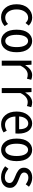

<svg xmlns="http://www.w3.org/2000/svg" viewBox="1430 -2027 609 3509"><g transform="rotate(90 1734.5 -272.5)"><path d="M294.9 12.7Q192.4 12.7 125 -64Q57.6 -140.6 57.6 -271.5Q57.6 -402.3 128.4 -479.5Q199.2 -556.6 300.8 -556.6Q382.8 -556.6 447.3 -494.1L400.4 -434.6Q354.5 -482.4 305.7 -482.4Q238.3 -482.4 195.3 -423.8Q152.3 -365.2 152.3 -271.5Q152.3 -177.7 194.3 -120.6Q236.3 -63.5 303.7 -63.5Q368.2 -63.5 418 -115.2L457 -53.7Q388.7 12.7 294.9 12.7Z M522.5 -271.5Q522.5 -409.2 581.1 -482.4Q639.6 -555.7 728.5 -555.7Q817.4 -555.7 876 -482.4Q934.6 -409.2 934.6 -271.5Q934.6 -134.8 876 -61.5Q817.4 11.7 728.5 11.7Q639.6 11.7 581.1 -61.5Q522.5 -134.8 522.5 -271.5ZM840.8 -271.5Q840.8 -371.1 810.1 -426.3Q779.3 -481.4 728.5 -481.4Q677.7 -481.4 647 -426.3Q616.2 -371.1 616.2 -271.5Q616.2 -172.9 647 -118.7Q677.7 -64.5 728.5 -64.5Q779.3 -64.5 810.1 -118.7Q840.8 -172.9 840.8 -271.5Z M1088.9 0V-543.9H1162.1L1169.9 -431.6H1173.8Q1250 -555.7 1352.5 -555.7Q1394.5 -555.7 1438.5 -539.1L1418 -460Q1384.8 -474.6 1345.7 -474.6Q1246.1 -474.6 1180.7 -341.8V0Z M1588.9 0V-543.9H1662.1L1669.9 -431.6H1673.8Q1750 -555.7 1852.5 -555.7Q1894.5 -555.7 1938.5 -539.1L1918 -460Q1884.8 -474.6 1845.7 -474.6Q1746.1 -474.6 1680.7 -341.8V0Z M2250 11.7Q2151.4 11.7 2085 -64.9Q2018.6 -141.6 2018.6 -271.5Q2018.6 -399.4 2082.5 -477.5Q2146.5 -555.7 2234.4 -555.7Q2323.2 -555.7 2372.6 -487.8Q2421.9 -419.9 2421.9 -301.8Q2421.9 -269.5 2418.9 -250H2109.4Q2112.3 -163.1 2153.3 -111.3Q2194.3 -59.6 2260.7 -59.6Q2315.4 -59.6 2368.2 -91.8L2400.4 -33.2Q2332 11.7 2250 11.7ZM2108.4 -317.4H2341.8Q2341.8 -398.4 2314 -441.4Q2286.1 -484.4 2235.4 -484.4Q2185.5 -484.4 2149.4 -439.5Q2113.3 -394.5 2108.4 -317.4Z M2512.7 -271.5Q2512.7 -409.2 2571.3 -482.4Q2629.9 -555.7 2718.8 -555.7Q2807.6 -555.7 2866.2 -482.4Q2924.8 -409.2 2924.8 -271.5Q2924.8 -134.8 2866.2 -61.5Q2807.6 11.7 2718.8 11.7Q2629.9 11.7 2571.3 -61.5Q2512.7 -134.8 2512.7 -271.5ZM2831.1 -271.5Q2831.1 -371.1 2800.3 -426.3Q2769.5 -481.4 2718.8 -481.4Q2668 -481.4 2637.2 -426.3Q2606.4 -371.1 2606.4 -271.5Q2606.4 -172.9 2637.2 -118.7Q2668 -64.5 2718.8 -64.5Q2769.5 -64.5 2800.3 -118.7Q2831.1 -172.9 2831.1 -271.5Z M3217.8 12.7Q3109.4 12.7 3018.6 -61.5L3063.5 -122.1Q3106.4 -88.9 3140.6 -72.8Q3174.8 -56.6 3220.7 -56.6Q3270.5 -56.6 3297.4 -81.1Q3324.2 -105.5 3324.2 -141.6Q3324.2 -162.1 3315.4 -177.7Q3306.6 -193.4 3285.2 -206.5Q3263.7 -219.7 3249 -226.6Q3234.4 -233.4 3203.1 -246.1Q3167 -260.7 3146.5 -271Q3126 -281.2 3098.6 -300.3Q3071.3 -319.3 3058.1 -345.2Q3044.9 -371.1 3044.9 -404.3Q3044.9 -470.7 3094.2 -513.7Q3143.6 -556.6 3228.5 -556.6Q3315.4 -556.6 3392.6 -497.1L3348.6 -438.5Q3284.2 -486.3 3229.5 -486.3Q3181.6 -486.3 3157.2 -463.9Q3132.8 -441.4 3132.8 -408.2Q3132.8 -399.4 3134.8 -392.1Q3136.7 -384.8 3141.1 -377.9Q3145.5 -371.1 3149.4 -366.2Q3153.3 -361.3 3162.1 -355.5Q3170.9 -349.6 3176.3 -346.2Q3181.6 -342.8 3193.4 -337.9Q3205.1 -333 3210.4 -330.6Q3215.8 -328.1 3230 -322.3Q3244.1 -316.4 3250 -314.5Q3277.3 -303.7 3289.1 -298.3Q3300.8 -293 3324.7 -281.2Q3348.6 -269.5 3360.4 -258.3Q3372.1 -247.1 3386.7 -231Q3401.4 -214.8 3407.2 -193.8Q3413.1 -172.9 3413.1 -148.4Q3413.1 -79.1 3360.8 -33.2Q3308.6 12.7 3217.8 12.7Z"/></g></svg>

Font: Gen Shin Gothic Monospace Regular
Style: Regular
Weight: 400
Designer: [Source Han Sans]
Ryoko NISHIZUKA  (kana & ideographs); Paul D. Hunt (Latin, Greek & Cyrillic); Wenlong ZHANG  (bopomofo
Version: Version 1.002.20150607